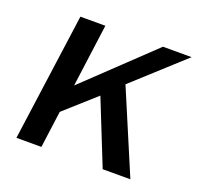

<svg xmlns="http://www.w3.org/2000/svg" viewBox="-97 -623 760 730"><g transform="rotate(20 283.0 -258.0)"><path d="M500 0 359 -333 560 -516H444L177 -262L211 -516H110L39 0H140L160 -149L284 -260L388 0Z"/></g></svg>

Font: United Sans Medium
Style: Italic
Weight: 500
Italic angle: -8°
Designer: Pablo Impallari, Rodrigo Fuenzalida (Modified by Dan O. Williams)
Version: Version 1.000;PS 001.000;hotconv 1.0.88;makeotf.lib2.5.64775